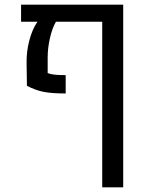

<svg xmlns="http://www.w3.org/2000/svg" viewBox="-20 -595 633 818"><path d="M504.9 203.1H415.5V-502.4H218.3Q202.6 -475.6 192.9 -433.1Q183.1 -390.6 183.1 -350.1V-283.7Q194.3 -278.8 212.4 -276.9Q230.5 -274.9 259.8 -274.9V-196.8Q199.2 -196.8 164.6 -203.9Q129.9 -210.9 94.7 -229.5L93.3 -325.7Q92.3 -374.5 105 -422.9Q117.7 -471.2 139.6 -502.4H69.8V-575.2H504.9Z"/></svg>

Font: Heebo
Style: Regular
Weight: 400
Designer: Oded Ezer
Foundry: Meir Sadan
Version: Version 2.001; ttfautohint (v1.5.14-ce02) -l 8 -r 50 -G 200 